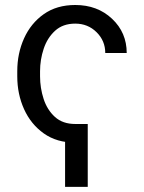

<svg xmlns="http://www.w3.org/2000/svg" viewBox="-20 -558 575 765"><path d="M279.8 -64V10.3Q206.1 10.3 154.5 -26.4Q103 -63 75.9 -123Q48.8 -183.1 48.8 -253.9V-274.4Q48.8 -345.2 75.9 -405.3Q103 -465.3 154.5 -501.7Q206.1 -538.1 279.8 -538.1Q368.2 -538.1 426.5 -483.2Q484.9 -428.2 484.9 -346.7H399.4Q399.4 -395.5 364.7 -429.7Q330.1 -463.9 279.8 -463.9Q230.5 -463.9 199.5 -435.5Q168.5 -407.2 154.1 -363.8Q139.6 -320.3 139.6 -274.4V-253.9Q139.6 -207.5 153.8 -163.8Q168 -120.1 199 -92Q230 -64 279.8 -64ZM329.6 -64V186.5H239.3V-64Z"/></svg>

Font: RobotoDEMO
Style: Regular
Weight: 400
Designer: Christian Robertson
Foundry: Google
Version: Version 2.136